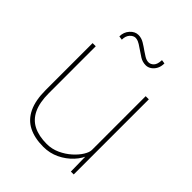

<svg xmlns="http://www.w3.org/2000/svg" viewBox="-205 -826 949 949"><g transform="rotate(45 269.0 -352.0)"><path d="M263 10Q202 10 159.5 -11.5Q117 -33 95 -79Q73 -125 73 -197V-525H95V-197Q95 -132 114.5 -91Q134 -50 172 -31Q210 -12 265 -12Q301 -12 333.5 -27Q366 -42 391 -64.5Q416 -87 430 -110Q444 -133 444 -149V-525H466V0H446L444 -121L453 -123Q441 -87 413 -57Q385 -27 346.5 -8.5Q308 10 263 10ZM336 -633Q313 -633 294 -645Q275 -657 258 -669Q234 -686 223.5 -690Q213 -694 205 -694Q190 -694 176.5 -679.5Q163 -665 163 -639L143 -642Q143 -672 162 -693Q181 -714 205 -714Q226 -714 245 -702.5Q264 -691 282 -678Q289 -673 305 -663Q321 -653 335 -653Q350 -653 362 -665.5Q374 -678 375 -708L395 -705Q395 -683 386.5 -667Q378 -651 364.5 -642Q351 -633 336 -633Z"/></g></svg>

Font: Lexend Deca Thin
Style: Regular
Weight: 250
Designer: Bonnie Shaver-Troup, Thomas Jockin
Foundry: Lexend
Version: Version 1.007